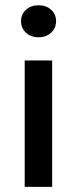

<svg xmlns="http://www.w3.org/2000/svg" viewBox="-20 -724 297 744"><path d="M197.3 -641.6Q197.3 -614.7 178 -597.2Q158.7 -579.6 129.4 -579.6Q100.1 -579.6 80.8 -597.2Q61.5 -614.7 61.5 -641.6Q61.5 -668.9 80.8 -686.3Q100.1 -703.6 129.4 -703.6Q158.7 -703.6 178 -686.3Q197.3 -668.9 197.3 -641.6ZM75.7 0V-489.7H182.1V0Z"/></svg>

Font: Varta
Style: Bold
Weight: 700
Designer: Joana Correia, Viktoriya Grabowska, Eben Sorkin
Foundry: Sorkin Type
Version: Version 1.002; ttfautohint (v1.3) -l 8 -r 24 -G 200 -x 12 -H